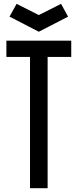

<svg xmlns="http://www.w3.org/2000/svg" viewBox="-20 -992 409 1012"><path d="M138.2 0V-691.9H13.7V-777.8H355.5V-691.9H231V0ZM184.6 -824.7 30.3 -904.3 67.4 -971.7 184.6 -912.6 301.8 -971.7 338.9 -904.3Z"/></svg>

Font: Voltaire
Style: Regular
Weight: 400
Designer: Yvonne Schüttler, Eben Sorkin, Emma Marichal
Foundry: Sorkin Type Co.
Version: Version 1.010; ttfautohint (v1.8.4.7-5d5b)